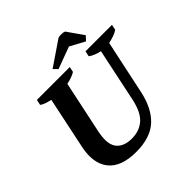

<svg xmlns="http://www.w3.org/2000/svg" viewBox="-228 -1077 1271 1271"><g transform="rotate(-45 407.5 -442.0)"><path d="M112 -700H420L412 -662Q376 -641 330 -633L251 -260Q244 -224 244 -196Q244 -146 266 -118Q301 -74 376 -74Q446 -74 493 -114.5Q540 -155 561 -253L640 -628Q617 -633 594.5 -642Q572 -651 559 -662L567 -700H815L807 -662Q789 -649 764.5 -641Q740 -633 717 -628L637 -252Q610 -123 538.5 -57Q467 9 334 9Q192 9 134 -66Q95 -116 95 -192Q95 -229 104 -271L180 -633Q160 -637 138.5 -644Q117 -651 104 -662ZM358 -743 330 -771 502 -888Q511 -893 526 -893Q530 -893 535 -893Q554 -893 564 -888L644 -774L616 -744L512 -800Z"/></g></svg>

Font: PTSerif
Style: Bold Italic
Weight: 700
Italic angle: -12°
Designer: A.Korolkova, O.Umpeleva, V.Yefimov
Foundry: ParaType Ltd
Version: Version 1.000W OFL; ttfautohint (v1.2) -l 8 -r 50 -G 200 -x 